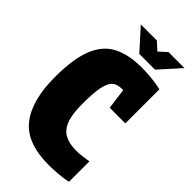

<svg xmlns="http://www.w3.org/2000/svg" viewBox="-273 -966 1051 1051"><g transform="rotate(45 252.5 -440.5)"><path d="M20 -355Q20 -497 53 -578.5Q86 -660 152.5 -694Q219 -728 318 -728Q350 -728 391.5 -724.5Q433 -721 472 -712V-448H351L335 -569Q308 -569 288.5 -562.5Q269 -556 256 -535Q243 -514 236.5 -471Q230 -428 230 -356Q230 -278 247 -233.5Q264 -189 298.5 -170.5Q333 -152 387 -152Q411 -152 433 -155Q455 -158 480 -162V-4Q451 3 410 6.5Q369 10 337 10Q166 10 93 -82Q20 -174 20 -355ZM149 -891H273L318 -850L363 -891H487L379 -771H257Z"/></g></svg>

Font: Protest Strike
Style: Regular
Weight: 400
Designer: Octavio Pardo
Foundry: Ashler Design
Version: Version 2.005; ttfautohint (v1.8.4.7-5d5b)